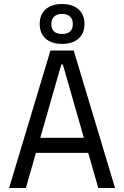

<svg xmlns="http://www.w3.org/2000/svg" viewBox="-20 -948 626 968"><path d="M25.9 0 234.4 -693.4H351.6L560.1 0H475.6L424.8 -177.2H161.1L110.4 0ZM183.1 -253.4H402.8L296.9 -623H289.1ZM293 -726.6Q240.2 -726.6 210.2 -753.2Q180.2 -779.8 180.2 -827.1Q180.2 -874.5 210.2 -901.1Q240.2 -927.7 293 -927.7Q345.7 -927.7 375.7 -901.1Q405.8 -874.5 405.8 -827.1Q405.8 -779.8 375.7 -753.2Q345.7 -726.6 293 -726.6ZM293 -776.9Q347.2 -776.9 347.2 -827.1Q347.2 -851.1 333 -864.5Q318.8 -877.9 293 -877.9Q267.6 -877.9 253.2 -864.5Q238.8 -851.1 238.8 -827.1Q238.8 -776.9 293 -776.9Z"/></svg>

Font: Cascadia Mono NF SemiLight
Style: Regular
Weight: 350
Monospace: yes
Designer: Aaron Bell
Foundry: Saja Typeworks
Version: Version 2404.023; ttfautohint (v1.8.4)